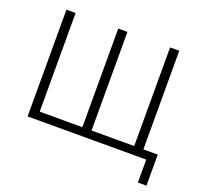

<svg xmlns="http://www.w3.org/2000/svg" viewBox="-141 -864 1253 1180"><g transform="rotate(20 485.0 -274.0)"><path d="M875 150V0H99V-698H159V-53H438V-698H498V-53H777V-698H837V-53H931V150Z"/></g></svg>

Font: IBM Plex Sans Light
Style: Regular
Weight: 300
Designer: Mike Abbink, Paul van der Laan, Pieter van Rosmalen
Foundry: Bold Monday
Version: Version 3.0